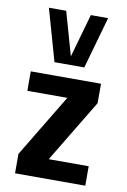

<svg xmlns="http://www.w3.org/2000/svg" viewBox="-87 -823 581 875"><g transform="rotate(10 203.5 -385.0)"><path d="M46 -90V0H371V-90H186L361 -380V-470H36V-380H221ZM135 -530H273L341 -770H261L204 -569L147 -770H67Z"/></g></svg>

Font: Tanklager Original
Style: Regular
Weight: 400
Designer: Ariel Martín Pérez
Foundry: Tunera Type Foundry
Version: Version 1.000;Glyphs 3.3 (3310)